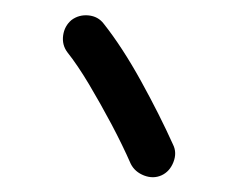

<svg xmlns="http://www.w3.org/2000/svg" viewBox="-20 -774 308 253"><path d="M74.2 -747.6Q84 -754.9 96.7 -753.7Q109.4 -752.4 116.7 -742.7Q141.1 -711.9 165.8 -667.2Q190.4 -622.6 208 -583.5Q213.4 -572.8 208.5 -560.3Q203.6 -547.9 192.9 -543Q182.1 -538.1 169.9 -542.7Q157.7 -547.4 152.3 -558.1Q141.6 -582.5 127 -610.1Q112.3 -637.7 97.2 -663.1Q82 -688.5 68.8 -705.1Q61.5 -714.8 63.2 -727.3Q64.9 -739.7 74.2 -747.6Z"/></svg>

Font: Mikhak-FD SemiBold
Style: Regular
Weight: 600
Designer: Amin Abedi
Version: Version 3.2